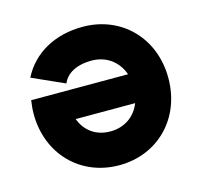

<svg xmlns="http://www.w3.org/2000/svg" viewBox="-84 -612 752 716"><g transform="rotate(-15 292.5 -254.0)"><path d="M180.2 -332.5C194.3 -367.2 232.4 -390.6 292.5 -390.6C350.6 -390.6 393.6 -356.4 411.1 -306.2H37.1C34.7 -289.6 32.7 -271.5 32.7 -253.9C32.7 -99.1 142.6 13.2 292.5 13.2C442.4 13.2 552.7 -99.1 552.7 -253.9C552.7 -408.7 442.9 -521 292.5 -521C188 -521 99.1 -474.6 55.7 -388.2ZM292.5 -117.2C237.3 -117.2 196.8 -147.5 179.2 -195.3H408.7C390.1 -147.5 348.1 -117.2 292.5 -117.2Z"/></g></svg>

Font: Giphurs ExtraBold
Style: Regular
Weight: 800
Version: Version 1.000